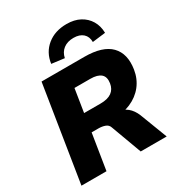

<svg xmlns="http://www.w3.org/2000/svg" viewBox="-216 -1086 1144 1229"><g transform="rotate(-30 356.5 -472.0)"><path d="M25 0 137 -705H453Q588 -705 646.5 -645Q705 -585 688 -476Q678 -412 641 -365Q604 -318 545 -292.5Q486 -267 410 -267L413 -292H458Q502 -292 531.5 -267.5Q561 -243 578 -201L655 0H463L380 -225Q373 -247 351 -255Q329 -263 302 -263H252L210 0ZM272 -394H394Q447 -394 476 -415Q505 -436 511 -476Q518 -521 493.5 -542.5Q469 -564 416 -564H299ZM341 -760 247 -772Q258 -851 315.5 -897.5Q373 -944 459 -944Q516 -944 557 -922Q598 -900 621 -861.5Q644 -823 645 -772L548 -760Q548 -800 523 -822.5Q498 -845 453 -845Q408 -845 378.5 -822.5Q349 -800 341 -760Z"/></g></svg>

Font: Mulish ExtraLight Black
Style: Italic
Weight: 900
Italic angle: -9°
Version: Version 3.603